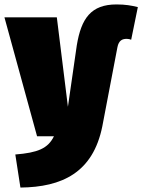

<svg xmlns="http://www.w3.org/2000/svg" viewBox="-41 -614 641 865"><path d="M51 231C238 229 378 164 420 -45L488 -401C494 -432 510 -439 530 -439C538 -439 545 -437 550 -435L580 -582C552 -589 524 -594 484 -594C369 -594 325 -531 305 -410L265 -133L215 -536H-21L126 0H202C175 55 129 74 28 82Z"/></svg>

Font: Fira Sans Ultra
Style: Regular
Weight: 950
Designer: Carrois Corporate & Edenspiekermann AG
Foundry: Carrois Corporate GbR & Edenspiekermann AG
Version: Version 4.203;PS 004.203;hotconv 1.0.88;makeotf.lib2.5.64775